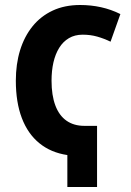

<svg xmlns="http://www.w3.org/2000/svg" viewBox="-20 -744 523 764"><path d="M298.8 -724.1Q341.8 -724.1 381.8 -715.3Q421.9 -706.5 459 -688L419.9 -578.1Q393.6 -590.8 366.7 -598.4Q339.8 -606 309.1 -606Q277.8 -606 254.4 -592.3Q231 -578.6 215.6 -553.7Q200.2 -528.8 192.6 -495.6Q185.1 -462.4 185.1 -422.9Q185.1 -364.7 200.2 -324.5Q215.3 -284.2 244.6 -263.7Q273.9 -243.2 315.9 -243.2H366.2V0H248V-127Q182.6 -136.7 136.7 -174.1Q90.8 -211.4 66.9 -274.2Q43 -336.9 43 -422.9Q43 -488.8 59.8 -543.7Q76.7 -598.6 109.4 -639.2Q142.1 -679.7 189.7 -701.9Q237.3 -724.1 298.8 -724.1Z"/></svg>

Font: Open Sans Condensed
Style: Regular
Weight: 400
Width: 3
Designer: Monotype Design Team
Foundry: Monotype Imaging Inc.
Version: Version 3.000